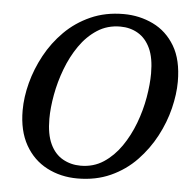

<svg xmlns="http://www.w3.org/2000/svg" viewBox="-52 -778 857 842"><g transform="rotate(5 376.0 -357.0)"><path d="M319 11Q245 11 184.5 -20.5Q124 -52 89 -114Q54 -176 54 -266Q54 -324 70.5 -387Q87 -450 119.5 -510Q152 -570 200.5 -618.5Q249 -667 314 -696Q379 -725 459 -725Q529 -725 589 -696Q649 -667 685 -606.5Q721 -546 721 -450Q721 -395 705.5 -332Q690 -269 658 -208.5Q626 -148 578 -98Q530 -48 465 -18.5Q400 11 319 11ZM328 -46Q385 -46 429 -75Q473 -104 505.5 -151Q538 -198 559.5 -255Q581 -312 591 -370Q601 -428 601 -476Q601 -544 581.5 -586Q562 -628 527.5 -648.5Q493 -669 449 -669Q392 -669 347.5 -640Q303 -611 270.5 -564Q238 -517 216.5 -460Q195 -403 184.5 -345Q174 -287 174 -239Q174 -171 194 -128.5Q214 -86 249.5 -66Q285 -46 328 -46Z"/></g></svg>

Font: ET Text
Style: Italic
Weight: 470
Italic angle: -12°
Designer: Monotype Design Team
Foundry: Monotype Imaging Inc.
Version: Version 2.009